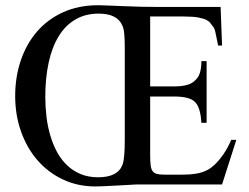

<svg xmlns="http://www.w3.org/2000/svg" viewBox="-20 -688 930 716"><path d="M808.1 0H488.8Q486.8 0 476.8 0.5Q466.8 1 452.1 2Q437.5 2.9 420.2 3.7Q402.8 4.4 386.5 5.4Q370.1 6.3 356.7 6.8Q343.3 7.3 335.9 7.3Q269.5 7.3 214.4 -18.8Q159.2 -44.9 119.6 -90.6Q80.1 -136.2 58.3 -197.8Q36.6 -259.3 36.6 -330.1Q36.6 -400.4 57.4 -462.2Q78.1 -523.9 117.7 -569.8Q157.2 -615.7 214.8 -642.1Q272.5 -668.5 346.2 -668.5Q352.5 -668.5 375.7 -667.7Q398.9 -667 441.9 -665Q475.1 -663.6 507.8 -662.8Q540.5 -662.1 571.8 -662.1H802.7L808.1 -518.1H793.5Q787.1 -546.4 783.9 -564.5Q780.8 -582.5 772.9 -590.8Q768.6 -595.7 764.6 -601.8Q760.7 -607.9 750.5 -613.3Q740.2 -618.7 720.5 -622.6Q700.7 -626.5 665 -626.5H540V-365.7H628.4Q656.7 -365.7 676.8 -371.1Q696.8 -376.5 708 -388.7Q720.7 -399.9 725.8 -417.5Q731 -435.1 731 -460H750.5V-230H731Q727.5 -289.6 706.1 -308.6Q686.5 -328.1 628.4 -328.1H540V-109.4Q540 -84.5 542 -70.1Q543.9 -55.7 550.3 -48.3Q556.6 -41 567.9 -38.8Q579.1 -36.6 597.7 -36.6H649.4Q671.4 -36.6 689.5 -37.8Q707.5 -39.1 723.1 -42.7Q738.8 -46.4 752.4 -53.5Q766.1 -60.5 778.8 -72.3Q796.9 -89.4 813 -112.5Q829.1 -135.7 842.3 -166.5H861.3ZM445.3 -508.8Q445.3 -541 443.4 -561.5Q441.4 -582 436 -593.3Q417 -637.2 348.1 -637.2Q298.3 -637.2 261 -615.2Q223.6 -593.3 198.7 -552.5Q173.8 -511.7 161.4 -454.3Q148.9 -397 148.9 -326.2Q148.9 -289.6 153.3 -252.9Q157.7 -216.3 167.5 -183.1Q177.2 -149.9 192.6 -121.3Q208 -92.8 230 -71.8Q252 -50.8 280.8 -38.8Q309.6 -26.9 346.2 -26.9Q419.4 -26.9 437 -74.2Q445.3 -95.7 445.3 -166.5Z"/></svg>

Font: Tai Heritage Pro
Style: Regular
Weight: 400
Designer: Faah Baccam, Walt Agee, Victor Gaultney, Annie Olsen
Foundry: SIL International
Version: Version 2.600